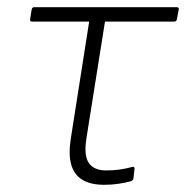

<svg xmlns="http://www.w3.org/2000/svg" viewBox="-20 -502 517 534"><path d="M270 12Q232 12 209 -2Q186 -16 178 -44.5Q170 -73 177 -117L228 -442H69Q62 -442 64 -450L68 -475Q69 -482 75 -482H471Q479 -482 477 -475L472 -449Q471 -442 465 -442H272L220 -115Q213 -68 227.5 -48Q242 -28 275 -28Q295 -28 313 -30.5Q331 -33 349 -38Q355 -39 354 -31L351 -5Q350 0 344 2Q330 6 310.5 9Q291 12 270 12Z"/></svg>

Font: Sofia Sans ExtraLight
Style: Italic
Weight: 250
Italic angle: -9°
Version: Version 4.100-B